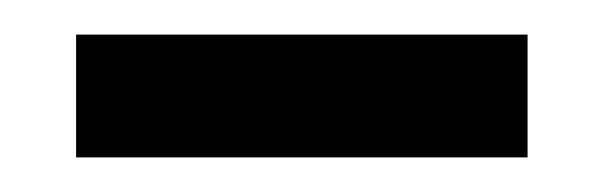

<svg xmlns="http://www.w3.org/2000/svg" viewBox="-20 -328 349 111"><path d="M24 -237V-308H285V-237Z"/></svg>

Font: Noto Serif Khojki
Style: Regular
Weight: 400
Designer: Juan Bruce
Version: Version 2.002